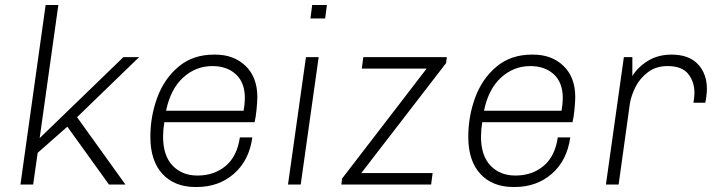

<svg xmlns="http://www.w3.org/2000/svg" viewBox="-20 -740 2867 770"><path d="M139 -186 475 -511H538L289 -270L483 0H417L250 -232L131 -127L113 0H62L163 -720H214Z M1012 -351Q1012 -334 1009 -302Q1006 -270 1001 -250H639Q634 -218 634 -192Q634 -116 672 -76Q710 -36 772 -36Q839 -36 885 -74.5Q931 -113 942 -189H992Q979 -96 918 -43Q857 10 769 10H764Q680 10 631.5 -42.5Q583 -95 583 -191Q583 -274 611 -349.5Q639 -425 696.5 -473Q754 -521 838 -521H843Q918 -521 965 -475.5Q1012 -430 1012 -351ZM646 -296H957Q962 -325 962 -346Q962 -409 926 -442Q890 -475 832 -475Q765 -475 714.5 -429Q664 -383 646 -296Z M1284 -666H1225L1232 -720H1291ZM1186 0H1135L1207 -511H1258Z M1772 -511 1769 -487 1429 -46H1715L1709 0H1349L1352 -24L1691 -465H1431L1437 -511Z M2287 -351Q2287 -334 2284 -302Q2281 -270 2276 -250H1914Q1909 -218 1909 -192Q1909 -116 1947 -76Q1985 -36 2047 -36Q2114 -36 2160 -74.5Q2206 -113 2217 -189H2267Q2254 -96 2193 -43Q2132 10 2044 10H2039Q1955 10 1906.5 -42.5Q1858 -95 1858 -191Q1858 -274 1886 -349.5Q1914 -425 1971.5 -473Q2029 -521 2113 -521H2118Q2193 -521 2240 -475.5Q2287 -430 2287 -351ZM1921 -296H2232Q2237 -325 2237 -346Q2237 -409 2201 -442Q2165 -475 2107 -475Q2040 -475 1989.5 -429Q1939 -383 1921 -296Z M2815 -383Q2815 -368 2812 -347.5Q2809 -327 2808 -328H2761Q2765 -352 2765 -368Q2765 -412 2740 -443.5Q2715 -475 2657 -475Q2611 -475 2578.5 -450.5Q2546 -426 2528.5 -391Q2511 -356 2506 -324L2461 0H2410L2482 -511H2516V-435Q2538 -471 2578.5 -496Q2619 -521 2673 -521Q2743 -521 2779 -482.5Q2815 -444 2815 -383Z"/></svg>

Font: Chivo Thin Italic
Style: Regular
Weight: 100
Italic angle: -8.05°
Designer: Hector Gatti
Foundry: Omnibus-Type
Version: Version 1.007